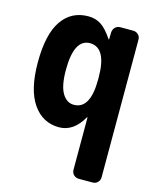

<svg xmlns="http://www.w3.org/2000/svg" viewBox="-113 -606 726 903"><g transform="rotate(15 250.0 -155.0)"><path d="M325.2 -254.9V-264.6Q325.2 -409.2 245.1 -410.2Q167 -410.2 167 -259.8Q167 -182.6 188.5 -146.5Q210 -110.4 245.1 -110.4Q325.2 -110.4 325.2 -254.9ZM424.8 -519.5Q439.5 -519.5 449.7 -509.8Q460 -500 460 -485.4V184.6Q460 199.2 450.2 209.5Q440.4 219.7 424.8 219.7H358.4Q343.8 219.7 333.5 210Q323.2 200.2 323.2 184.6V-69.3Q323.2 -70.3 322.3 -70.3Q320.3 -70.3 320.3 -69.3Q275.4 9.8 205.1 9.8Q125 9.8 77.6 -58.6Q30.3 -127 30.3 -259.8Q30.3 -396.5 76.2 -463.4Q122.1 -530.3 205.1 -530.3Q240.2 -530.3 267.1 -512.7Q293.9 -495.1 323.2 -451.2Q323.2 -450.2 325.2 -450.2Q326.2 -450.2 326.2 -451.2L327.1 -485.4Q328.1 -500 337.9 -509.8Q347.7 -519.5 363.3 -519.5Z"/></g></svg>

Font: Rounded-L Mgen+ 1m bold
Style: Bold
Weight: 700
Designer: [Source Han Sans]
Ryoko NISHIZUKA  (kana & ideographs); Paul D. Hunt (Latin, Greek & Cyrillic); Wenlong ZHANG  (bopomofo
Version: Version 1.059.20150602